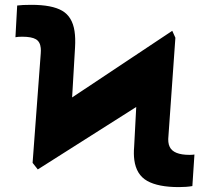

<svg xmlns="http://www.w3.org/2000/svg" viewBox="-20 -757 858 787"><path d="M134.9 -62.5 113.6 -89.5 147 -537.6Q148.1 -550.1 147 -560.4Q144.5 -585.9 127 -596.2Q109.4 -606.5 71 -606.5Q52.9 -606.5 43.3 -604.4L50.4 -734.4Q70.3 -737.2 108.7 -737.2Q193.2 -737.2 234.9 -712.9Q276.6 -688.6 285.5 -629.3Q289.8 -601.2 287.6 -562.5L275.6 -357.6L686.1 -630.7L698.9 -602.3L670.5 -200.3Q667.3 -171.9 675.4 -155.5Q690.7 -122.2 757.1 -122.2Q768.5 -122.2 777 -123.6L768.5 5.7Q744.7 9.9 713.1 9.9Q628.6 9.9 583.5 -15.4Q538.4 -40.8 530.5 -101.6Q527.3 -126.1 529.8 -154.8L538.4 -318.5Z"/></svg>

Font: Karasuma Gothic
Style: Black
Weight: 900
Designer: Rasmus Andersson / Ryoko Nishizuka
Foundry: Genbu
Version: Version 1.00